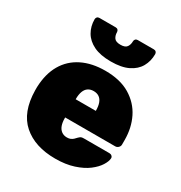

<svg xmlns="http://www.w3.org/2000/svg" viewBox="-179 -886 966 1024"><g transform="rotate(30 304.5 -374.0)"><path d="M307 10Q182 10 108.5 -54.5Q35 -119 33 -252Q33 -256 33 -262.5Q33 -269 33 -272Q36 -355 69.5 -412.5Q103 -470 163.5 -500Q224 -530 306 -530Q398 -530 458.5 -493.5Q519 -457 549 -396.5Q579 -336 579 -261V-233Q579 -223 571 -215Q563 -207 552 -207H244Q244 -207 244 -205Q244 -203 244 -201Q244 -177 250.5 -158.5Q257 -140 271 -129.5Q285 -119 305 -119Q318 -119 327 -123Q336 -127 343 -133.5Q350 -140 355 -146Q364 -155 369.5 -157.5Q375 -160 387 -160H544Q553 -160 559.5 -154Q566 -148 565 -139Q564 -121 548 -95.5Q532 -70 500.5 -46Q469 -22 420 -6Q371 10 307 10ZM244 -319H368V-321Q368 -348 361 -367Q354 -386 340 -395.5Q326 -405 306 -405Q286 -405 272 -395.5Q258 -386 251 -367Q244 -348 244 -321ZM305 -587Q240 -587 199 -607Q158 -627 138 -661.5Q118 -696 118 -739Q118 -747 123 -752.5Q128 -758 137 -758H237Q246 -758 251 -752.5Q256 -747 256 -739Q256 -719 266 -704.5Q276 -690 305 -690Q334 -690 344 -704.5Q354 -719 354 -739Q354 -747 359 -752.5Q364 -758 373 -758H472Q481 -758 486 -752.5Q491 -747 491 -739Q491 -696 471.5 -661.5Q452 -627 411 -607Q370 -587 305 -587Z"/></g></svg>

Font: Rubik ExtraBold
Style: Regular
Weight: 800
Designer: Hubert and Fischer
Foundry: Hubert and Fischer
Version: Version 2.300;gftools[0.9.30]